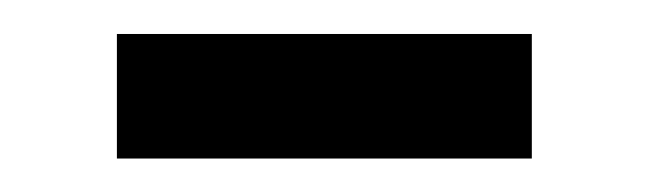

<svg xmlns="http://www.w3.org/2000/svg" viewBox="-20 -313 382 113"><path d="M293 -293V-219.7H48.8V-293Z"/></svg>

Font: Voltera
Style: Regular
Weight: 400
Designer: Bernd Montag
Version: Version 1.301